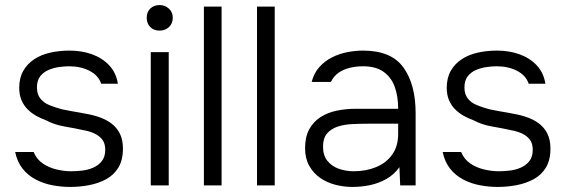

<svg xmlns="http://www.w3.org/2000/svg" viewBox="-20 -733 2237 759"><path d="M258 6Q223 6 188 -0.5Q153 -7 122 -23Q91 -39 69.5 -66Q48 -93 40 -132H113Q125 -103 149.5 -86.5Q174 -70 204 -63Q234 -56 261 -56Q280 -56 303.5 -58.5Q327 -61 348 -70Q369 -79 382.5 -96Q396 -113 396 -141Q396 -166 384.5 -181Q373 -196 354 -205Q335 -214 312 -218Q276 -226 235 -233Q194 -240 161 -258Q141 -265 122.5 -275.5Q104 -286 89 -301Q74 -316 65 -337Q56 -358 56 -386Q56 -425 72 -453Q88 -481 115.5 -499Q143 -517 179 -525Q215 -533 255 -533Q303 -533 343.5 -518.5Q384 -504 411.5 -475Q439 -446 446 -402H380Q369 -435 334 -453Q299 -471 253 -471Q236 -471 214 -468Q192 -465 172 -456.5Q152 -448 139 -431.5Q126 -415 126 -387Q126 -361 139 -344Q152 -327 175 -317.5Q198 -308 225 -301Q258 -294 297.5 -287.5Q337 -281 363 -273Q396 -263 419 -246Q442 -229 454 -204.5Q466 -180 466 -146Q466 -100 448 -70.5Q430 -41 399.5 -24.5Q369 -8 332 -1Q295 6 258 6Z M576 0V-527H647V0ZM611 -612Q588 -612 574 -626Q560 -640 560 -663Q560 -686 574.5 -699.5Q589 -713 611 -713Q632 -713 647.5 -699Q663 -685 663 -663Q663 -640 648 -626Q633 -612 611 -612Z M786 0V-707H856V0Z M996 0V-707H1066V0Z M1373 6Q1339 6 1306 -2.5Q1273 -11 1246 -29.5Q1219 -48 1202.5 -77.5Q1186 -107 1186 -147Q1186 -192 1202.5 -222Q1219 -252 1247 -270Q1275 -288 1311 -295.5Q1347 -303 1387 -303H1554Q1554 -352 1540.5 -389.5Q1527 -427 1496.5 -449Q1466 -471 1415 -471Q1388 -471 1363 -465Q1338 -459 1318.5 -445.5Q1299 -432 1288 -409H1212Q1221 -444 1242.5 -468Q1264 -492 1293 -506.5Q1322 -521 1354 -527Q1386 -533 1415 -533Q1527 -533 1575 -466Q1623 -399 1623 -286V0H1562L1559 -72Q1537 -42 1506.5 -25Q1476 -8 1442 -1Q1408 6 1373 6ZM1378 -56Q1427 -56 1467 -72.5Q1507 -89 1530.5 -122Q1554 -155 1554 -204V-244H1436Q1405 -244 1373 -242.5Q1341 -241 1315 -232.5Q1289 -224 1273 -205.5Q1257 -187 1257 -153Q1257 -119 1274 -97.5Q1291 -76 1319 -66Q1347 -56 1378 -56Z M1948 6Q1913 6 1878 -0.5Q1843 -7 1812 -23Q1781 -39 1759.5 -66Q1738 -93 1730 -132H1803Q1815 -103 1839.5 -86.5Q1864 -70 1894 -63Q1924 -56 1951 -56Q1970 -56 1993.5 -58.5Q2017 -61 2038 -70Q2059 -79 2072.5 -96Q2086 -113 2086 -141Q2086 -166 2074.5 -181Q2063 -196 2044 -205Q2025 -214 2002 -218Q1966 -226 1925 -233Q1884 -240 1851 -258Q1831 -265 1812.5 -275.5Q1794 -286 1779 -301Q1764 -316 1755 -337Q1746 -358 1746 -386Q1746 -425 1762 -453Q1778 -481 1805.5 -499Q1833 -517 1869 -525Q1905 -533 1945 -533Q1993 -533 2033.5 -518.5Q2074 -504 2101.5 -475Q2129 -446 2136 -402H2070Q2059 -435 2024 -453Q1989 -471 1943 -471Q1926 -471 1904 -468Q1882 -465 1862 -456.5Q1842 -448 1829 -431.5Q1816 -415 1816 -387Q1816 -361 1829 -344Q1842 -327 1865 -317.5Q1888 -308 1915 -301Q1948 -294 1987.5 -287.5Q2027 -281 2053 -273Q2086 -263 2109 -246Q2132 -229 2144 -204.5Q2156 -180 2156 -146Q2156 -100 2138 -70.5Q2120 -41 2089.5 -24.5Q2059 -8 2022 -1Q1985 6 1948 6Z"/></svg>

Font: Onest Light
Style: Regular
Weight: 300
Designer: Dmitri Voloshin, Andrey Kudryavtsev
Foundry: Dmitri Voloshin, Andrey Kudryavtsev
Version: Version 1.000;gftools[0.9.33]